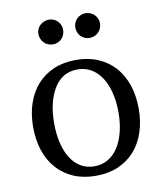

<svg xmlns="http://www.w3.org/2000/svg" viewBox="-82 -777 731 856"><g transform="rotate(-10 284.0 -349.0)"><path d="M284.2 -512.2Q339.8 -512.2 384.3 -493.2Q428.7 -474.1 459.5 -439.7Q490.2 -405.3 506.6 -356.9Q522.9 -308.6 522.9 -250Q522.9 -191.9 506.8 -143.6Q490.7 -95.2 460 -60.5Q429.2 -25.9 384.8 -6.8Q340.3 12.2 284.2 12.2Q227.5 12.2 183.1 -6.8Q138.7 -25.9 107.9 -60.5Q77.1 -95.2 61 -143.3Q44.9 -191.4 44.9 -250Q44.9 -308.6 61.3 -356.9Q77.6 -405.3 108.4 -439.7Q139.2 -474.1 183.6 -493.2Q228 -512.2 284.2 -512.2ZM177.7 -408.7Q140.1 -347.7 140.1 -250Q140.1 -201.7 149.7 -161.4Q159.2 -121.1 177.5 -92Q195.8 -63 222.7 -46.9Q249.5 -30.8 284.2 -30.8Q318.8 -30.8 346.2 -46.9Q373.5 -63 392.3 -92Q411.1 -121.1 421.1 -161.4Q431.2 -201.7 431.2 -250Q431.2 -297.9 421.1 -338.1Q411.1 -378.4 392.3 -407.5Q373.5 -436.5 346.2 -452.9Q318.8 -469.2 284.2 -469.2Q214.8 -469.2 177.7 -408.7ZM140.1 -654.8Q140.1 -666.5 144.5 -676.5Q148.9 -686.5 156.5 -693.8Q164.1 -701.2 174.6 -705.6Q185.1 -710 196.8 -710Q208.5 -710 218.8 -705.6Q229 -701.2 236.3 -693.8Q243.7 -686.5 247.8 -676.5Q252 -666.5 252 -654.8Q252 -643.1 247.8 -632.6Q243.7 -622.1 236.3 -614.5Q229 -606.9 218.8 -602.5Q208.5 -598.1 196.8 -598.1Q185.1 -598.1 174.6 -602.5Q164.1 -606.9 156.5 -614.5Q148.9 -622.1 144.5 -632.6Q140.1 -643.1 140.1 -654.8ZM307.1 -654.8Q307.1 -666 311.5 -676Q315.9 -686 323.2 -693.6Q330.6 -701.2 340.8 -705.6Q351.1 -710 362.8 -710Q374.5 -710 384.8 -705.6Q395 -701.2 402.6 -693.6Q410.2 -686 414.6 -676Q418.9 -666 418.9 -654.8Q418.9 -643.1 414.6 -632.6Q410.2 -622.1 402.6 -614.5Q395 -606.9 384.8 -602.5Q374.5 -598.1 362.8 -598.1Q351.1 -598.1 340.8 -602.5Q330.6 -606.9 323 -614.5Q315.4 -622.1 311.3 -632.6Q307.1 -643.1 307.1 -654.8Z"/></g></svg>

Font: Amethysta
Style: Regular
Weight: 400
Designer: Konstantin Vinogradov, Alexei Vanyashin
Foundry: Cyreal (www.cyreal.org)
Version: Version 1.003